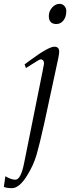

<svg xmlns="http://www.w3.org/2000/svg" viewBox="-88 -711 378 999"><path d="M257 -654Q257 -624 242.5 -605Q228 -586 205 -586Q166 -586 166 -628Q166 -652 183 -671.5Q200 -691 222 -691Q237 -691 247 -680Q257 -669 257 -654ZM215 -407 142 -68Q117 44 102 95Q86 150 52 204Q12 268 -26 268Q-55 268 -68 261L-60 206Q-30 224 -8 224Q20 224 37 140L133 -337Q135 -348 137 -359Q139 -370 140 -374L141 -379Q141 -402 123 -402Q117 -402 74 -374L47 -357L40 -376L67 -396Q164 -468 195 -468Q220 -468 220 -442Q220 -432 215 -407Z"/></svg>

Font: GFS Didot
Style: Italic
Weight: 400
Italic angle: -12°
Designer: Takis Katsoulidis and George D. Matthiopoulos
Foundry: George Matthiopoulos and Takis Katsoulidis
Version: Version 1.0